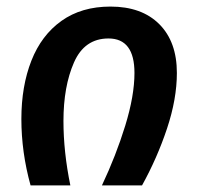

<svg xmlns="http://www.w3.org/2000/svg" viewBox="-20 -564 599 584"><path d="M518 -342Q518 -263 488 -173Q458 -83 412 0H290Q333 -91 361 -182Q389 -273 389 -342Q389 -447 310 -447Q237 -447 205 -374Q173 -301 173 -196Q173 -102 194 0H73Q45 -101 45 -202Q45 -302 75.5 -379.5Q106 -457 167 -500.5Q228 -544 316 -544Q411 -544 464.5 -490.5Q518 -437 518 -342Z"/></svg>

Font: FiraGO Medium
Style: Italic
Weight: 500
Italic angle: -8°
Designer: bBox Type GmbH
Foundry: bBox Type GmbH
Version: Version 1.001